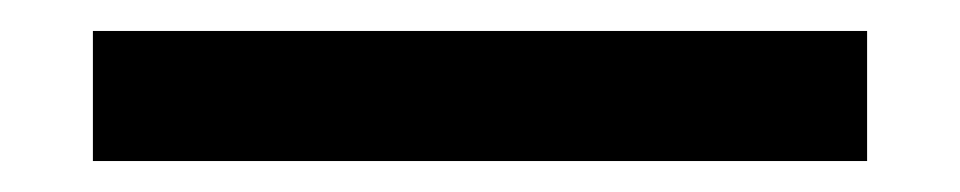

<svg xmlns="http://www.w3.org/2000/svg" viewBox="-20 96 620 124"><path d="M40 116H540V200H40Z"/></svg>

Font: Oxanium ExtraLight Medium
Style: Regular
Weight: 500
Version: Version 2.000